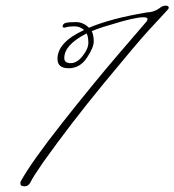

<svg xmlns="http://www.w3.org/2000/svg" viewBox="-20 -651 616 678"><path d="M207 -446Q207 -428 229.5 -428Q252 -428 272 -453.5Q292 -479 292 -500Q292 -521 286 -533Q207 -493 207 -446ZM131 -76Q96 -25 88.5 -9Q81 7 66.5 7Q52 7 52 -3Q52 -7 53 -10Q90 -78 200.5 -218Q311 -358 402 -464L494 -571Q501 -578 501 -584Q501 -590 486 -590Q455 -590 372 -564L345 -556Q320 -548 304 -541Q311 -527 311 -505Q311 -483 286.5 -446.5Q262 -410 222.5 -410Q183 -410 183 -443Q183 -502 277 -545Q262 -558 243.5 -558Q225 -558 216.5 -555.5Q208 -553 206 -553L201 -556Q201 -567 211.5 -570Q222 -573 248 -573Q274 -573 294 -553Q372 -586 498 -607Q526 -608 547 -625Q555 -631 565.5 -631Q576 -631 576 -623Q576 -620 562 -605.5Q548 -591 505.5 -544.5Q463 -498 346.5 -356.5Q230 -215 131 -76Z"/></svg>

Font: Miss Fajardose
Style: Regular
Weight: 400
Version: Version 1.000